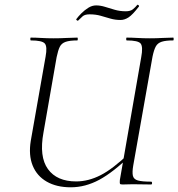

<svg xmlns="http://www.w3.org/2000/svg" viewBox="-20 -785 759 817"><path d="M281 12Q221 12 179 -12Q137 -36 119 -80.5Q101 -125 111 -186L174 -544Q182 -587 170.5 -600Q159 -613 111 -613Q109 -613 109 -619Q109 -625 111 -625Q131 -625 155.5 -623.5Q180 -622 208 -622Q237 -622 263.5 -623.5Q290 -625 309 -625Q311 -625 311 -619Q311 -613 309 -613Q277 -613 259.5 -607Q242 -601 234.5 -586Q227 -571 221 -542L165 -221Q146 -118 184 -65.5Q222 -13 304 -13Q356 -13 408 -39.5Q460 -66 530 -133L537 -125Q462 -52 402.5 -20Q343 12 281 12ZM502 0Q492 0 490.5 -3Q489 -6 490 -19L581 -542Q589 -585 579 -599Q569 -613 519 -613Q517 -613 517 -619Q517 -625 519 -625Q539 -625 564.5 -623.5Q590 -622 618 -622Q645 -622 671.5 -623.5Q698 -625 717 -625Q719 -625 719 -619Q719 -613 717 -613Q686 -613 668.5 -607.5Q651 -602 643 -587.5Q635 -573 629 -544L547 -81Q542 -52 545.5 -37Q549 -22 567 -17Q585 -12 623 -12Q627 -12 627 -6Q627 0 623 0Q604 0 585 -0.5Q566 -1 545 -1Q533 -1 523 -0.5Q513 0 502 0ZM312 -697Q310 -696 306.5 -699Q303 -702 305 -704Q313 -715 326.5 -728.5Q340 -742 356 -752Q372 -762 389 -762Q407 -762 426.5 -756Q446 -750 468 -743.5Q490 -737 515 -737Q535 -737 545.5 -745.5Q556 -754 564 -764Q566 -766 569.5 -763Q573 -760 571 -757Q544 -722 527 -711Q510 -700 493 -700Q470 -700 449.5 -706Q429 -712 408 -718Q387 -724 361 -724Q341 -724 331.5 -715.5Q322 -707 312 -697Z"/></svg>

Font: Cormorant Infant Light
Style: Italic
Weight: 300
Italic angle: -10°
Designer: Christian Thalmann (Catharsis Fonts)
Foundry: Catharsis Fonts
Version: Version 4.001